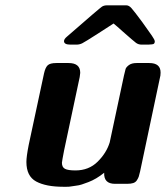

<svg xmlns="http://www.w3.org/2000/svg" viewBox="-20 -697 629 728"><path d="M80.1 -83Q80.1 -103 88.9 -147.9L147 -418.9Q151.9 -440.9 160.9 -449.5Q169.9 -458 193.8 -458H240.2Q284.2 -458 284.2 -420.9Q284.2 -417 282.2 -404.8L223.1 -127Q215.3 -86.9 214.8 -80.1Q214.8 -63 226.3 -56.9Q237.8 -50.8 266.1 -50.8Q316.9 -50.8 350.3 -84Q383.8 -117.2 396 -157.2L450.2 -411.1Q454.1 -428.2 456.1 -435.1Q458 -441.9 468.5 -450Q479 -458 498 -458H545.9Q588.9 -458 588.9 -421.9Q588.9 -409.7 585.9 -399.9L511.2 -46.9Q508.3 -33.7 506.1 -27.3Q503.9 -21 499 -13.4Q494.1 -5.9 485.1 -2.9Q476.1 0 461.9 0H416Q373 0 375 -42Q359.9 -29.8 345 -21Q330.1 -12.2 315.4 -6.6Q300.8 -1 290.3 2.4Q279.8 5.9 266.8 7.3Q253.9 8.8 248.5 10Q243.2 11.2 231.9 11.2H220.2Q154.3 11.2 117.2 -8.8Q80.1 -28.8 80.1 -83ZM222.7 -541Q222.7 -548.8 233.9 -558.1Q359.9 -668 366.7 -671.9Q374.5 -676.8 385.7 -676.8H459Q468.8 -676.8 478.3 -666.3Q487.8 -655.8 519 -613.8Q541 -583 555.7 -562Q566.9 -545.9 566.9 -540Q566.9 -536.1 565.4 -533.4Q564 -530.8 561 -529.8Q558.1 -528.8 555.9 -528.8Q553.7 -528.8 548.8 -528.3Q543.9 -527.8 542 -527.8H517.1Q504.9 -527.8 495.8 -534.4Q486.8 -541 444.8 -578.1Q423.8 -597.2 410.6 -607.9Q385.7 -591.8 350.1 -568.8Q302.2 -538.1 292 -533Q281.7 -527.8 270 -527.8H247.1Q222.7 -527.8 222.7 -541Z"/></svg>

Font: CMU Sans Serif
Style: BoldOblique
Weight: 700
Italic angle: -12°
Version: Version 0.7.0